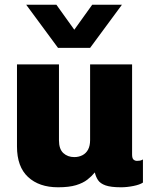

<svg xmlns="http://www.w3.org/2000/svg" viewBox="-20 -784 640 814"><path d="M226 10Q146 10 99 -33.5Q52 -77 52 -163V-511H230V-189Q230 -152 248.5 -135Q267 -118 295 -118Q314 -118 329.5 -126Q345 -134 353.5 -150Q362 -166 362 -190V-511H540V-129Q540 -113 546 -107.5Q552 -102 561 -102Q568 -102 573.5 -103Q579 -104 586 -108V-10Q573 -1 545.5 4.5Q518 10 493 10Q450 10 427.5 2Q405 -6 395.5 -20.5Q386 -35 382 -53Q369 -37 350.5 -22.5Q332 -8 302.5 1Q273 10 226 10ZM497 -764 362 -581H226L91 -764H219L333 -605H257L371 -764Z"/></svg>

Font: Chivo Mono ExtraBold
Style: Regular
Weight: 800
Monospace: yes
Designer: Hector Gatti
Foundry: Omnibus-Type
Version: Version 1.008